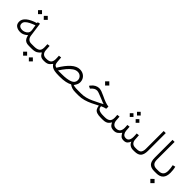

<svg xmlns="http://www.w3.org/2000/svg" viewBox="262 -1961 3485 3485"><g transform="rotate(45 2004.5 -218.0)"><path d="M305.2 -576.7 356.4 -627.9 408.2 -576.7 356.4 -524.9ZM157.7 -576.7 209 -627.9 260.7 -576.7 209 -524.9ZM62.5 -186.5Q62.5 -319.8 312 -397L308.6 -417.5L357.4 -427.7L395 -155.8Q401.4 -111.3 428.7 -85Q456.1 -58.6 501.5 -58.6H516.6V0H499.5Q449.2 0 420.2 -15.1Q391.1 -30.3 375.7 -58.8Q360.4 -87.4 351.1 -127.9Q324.7 -102.1 288.8 -83.3Q252.9 -64.5 210.4 -64.5Q146.5 -64.5 104.5 -94Q62.5 -123.5 62.5 -186.5ZM319.8 -348.6Q262.7 -327.6 217 -304.7Q171.4 -281.7 144.8 -254.4Q118.2 -227.1 118.2 -192.4Q118.2 -155.3 143.3 -136.2Q168.5 -117.2 207.5 -117.2Q236.3 -117.2 266.4 -128.9Q296.4 -140.6 316.9 -163.8Q337.4 -187 337.4 -220.7Q337.4 -236.8 335.4 -251Z M891.1 0H876.5Q837.9 0 815.2 -10.3Q792.5 -20.5 777.8 -39.1Q763.2 -57.6 749.5 -82.5Q722.2 -43.9 682.4 -22Q642.6 0 569.8 0H497.1V-58.6H570.8Q645.5 -58.6 681.6 -83.7Q717.8 -108.9 718.3 -174.3Q718.3 -195.3 717.3 -217.5Q716.3 -239.7 715.3 -259.8L766.1 -266.1L772.9 -160.6Q776.4 -112.8 802.5 -85.7Q828.6 -58.6 876.5 -58.6H891.1ZM647 147.9 698.2 96.7 750 147.9 698.2 199.7ZM499.5 147.9 550.8 96.7 602.5 147.9 550.8 199.7Z M1132.3 -71.8Q1300.3 -355 1455.1 -355Q1506.3 -355 1544.9 -333.7Q1583.5 -312.5 1605 -275.6Q1626.5 -238.8 1626.5 -191.4Q1626.5 -157.2 1610.8 -127Q1595.2 -96.7 1577.1 -72.8Q1595.2 -67.9 1609.4 -64.7Q1623.5 -61.5 1644 -60.1Q1664.6 -58.6 1701.2 -58.6H1715.8V0H1701.2Q1638.2 0 1600.6 -13.4Q1563 -26.9 1536.1 -48.3Q1496.6 -26.4 1436.8 -13.2Q1377 0 1289.6 0H1264.6Q1194.3 0 1151.9 -8.8Q1109.4 -17.6 1084.7 -35.6Q1060.1 -53.7 1042.5 -81.1Q1023.9 -55.7 1005.4 -37.6Q986.8 -19.5 960.4 -9.8Q934.1 0 891.1 0H871.6V-58.6H890.6Q960.4 -58.6 987.5 -88.4Q1014.6 -118.2 1014.6 -174.3Q1014.6 -194.3 1013.4 -217.3Q1012.2 -240.2 1011.2 -259.8L1062.5 -265.6L1070.3 -160.6Q1073.2 -120.6 1086.7 -99.9Q1100.1 -79.1 1132.3 -71.8ZM1287.6 -59.1Q1418.5 -59.1 1493.7 -88.4Q1568.8 -117.7 1568.8 -187Q1568.8 -232.9 1538.1 -264.2Q1507.3 -295.4 1459 -295.4Q1413.1 -295.4 1367.2 -264.4Q1321.3 -233.4 1276.6 -179.9Q1231.9 -126.5 1188.5 -58.6Z M1932.6 -523.4 1986.8 -577.1 2041 -523.4 1986.8 -469.2ZM2298.8 -185.5Q2278.8 -182.1 2252.4 -173.3Q2226.1 -164.6 2199.7 -151.9Q2202.1 -98.6 2239.5 -78.6Q2276.9 -58.6 2349.1 -58.6H2375.5V0H2347.2Q2281.2 0 2243.2 -13.4Q2205.1 -26.9 2187.3 -55.9Q2169.4 -85 2163.6 -131.8Q2101.6 -98.1 2037.6 -67.9Q1973.6 -37.6 1907.7 -18.8Q1841.8 0 1774.4 0H1696.3V-58.6H1775.9Q1841.3 -58.6 1897.5 -73Q1953.6 -87.4 2011.2 -113.5Q2068.8 -139.6 2137.7 -175.3L2207 -211.4Q2186.5 -217.8 2176.8 -221.2Q2167 -224.6 2158.4 -228.3Q2149.9 -231.9 2133.8 -238.8Q2117.7 -245.6 2084 -258.8Q2034.7 -278.8 2002 -291Q1969.2 -303.2 1947.8 -303.2Q1918 -303.2 1892.6 -288.3Q1867.2 -273.4 1847.7 -252.4L1832 -234.4L1783.2 -258.8L1800.8 -283.7Q1829.6 -319.8 1867.4 -340.3Q1905.3 -360.8 1948.2 -360.8Q1975.6 -360.8 2011.2 -348.6Q2046.9 -336.4 2089.8 -315.4Q2160.2 -281.2 2209.2 -263.7Q2258.3 -246.1 2299.8 -241.7Z M2733.4 -541.5 2780.8 -588.9 2828.6 -541.5 2780.8 -493.7ZM2810.1 -430.7 2857.4 -478 2905.3 -430.7 2857.4 -382.8ZM2658.7 -430.7 2706.1 -478 2753.9 -430.7 2706.1 -382.8ZM2928.7 -58.6Q2971.2 -58.6 2991.2 -90.6Q3011.2 -122.6 3011.2 -174.3Q3011.2 -189.5 3010.3 -210.9Q3009.3 -232.4 3007.3 -259.8L3058.6 -265.6L3065.4 -160.6Q3068.8 -111.8 3095.9 -85.2Q3123 -58.6 3170.4 -58.6H3185.1V0H3170.4Q3126.5 0 3092.5 -22Q3058.6 -43.9 3043 -86.9Q3029.8 -51.3 3004.9 -25.6Q2980 0 2929.2 0Q2879.9 0 2855.7 -23.2Q2831.5 -46.4 2813 -83.5Q2786.6 -47.4 2755.4 -23.7Q2724.1 0 2676.3 0Q2636.2 -0.5 2612.8 -11Q2589.4 -21.5 2575.2 -40.8Q2561 -60.1 2548.8 -86.9Q2533.2 -59.6 2514.6 -40Q2496.1 -20.5 2466.8 -10.3Q2437.5 0 2389.6 0H2356V-58.6H2390.6Q2453.1 -58.6 2488.3 -84.7Q2523.4 -110.8 2523.4 -175.3Q2523.4 -186.5 2522.5 -205.3Q2521.5 -224.1 2519.5 -249.5L2570.8 -255.4L2577.6 -160.6Q2581.1 -118.2 2605.7 -88.4Q2630.4 -58.6 2677.2 -58.6Q2732.4 -58.6 2757.3 -90.3Q2782.2 -122.1 2782.2 -175.3Q2782.2 -186.5 2781.2 -205.1Q2780.3 -223.6 2778.3 -249.5L2829.6 -255.4L2836.4 -160.6Q2838.9 -120.6 2860.8 -89.6Q2882.8 -58.6 2928.7 -58.6Z M3165.5 0V-58.6H3205.1Q3276.4 -58.6 3299.3 -91.6Q3322.3 -124.5 3322.3 -182.1V-637.7H3375.5V-182.6Q3375.5 -89.8 3337.9 -44.9Q3300.3 0 3204.6 0Z M3729.5 0H3714.8Q3631.8 0 3590.6 -41.5Q3549.3 -83 3549.3 -183.1V-637.7H3602.5V-182.6Q3602.5 -116.7 3632.6 -87.6Q3662.6 -58.6 3714.8 -58.6H3729.5Z M3946.3 -188.5Q3946.3 0 3768.1 0H3710V-58.6H3768.1Q3830.1 -58.6 3861.1 -89.6Q3892.1 -120.6 3892.1 -187Q3892.1 -213.9 3887.9 -248.3Q3883.8 -282.7 3877 -315.4L3929.2 -328.1Q3938.5 -293.5 3942.4 -256.8Q3946.3 -220.2 3946.3 -188.5ZM3765.6 147.9 3819.8 94.2 3874 147.9 3819.8 202.1Z"/></g></svg>

Font: Vazir Thin FD
Style: Thin-FD
Weight: 100
Designer: Saber Rastikerdar
Foundry: Saber Rastikerdar
Version: Version 30.0.0